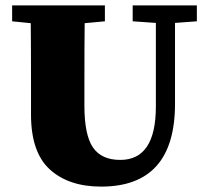

<svg xmlns="http://www.w3.org/2000/svg" viewBox="-20 -672 772 712"><path d="M710 -652V-593L629 -587V-287Q629 20 355 20Q235 20 165 -43.5Q95 -107 95 -247V-356Q95 -509 94 -586L25 -593V-652H369V-593L294 -586Q293 -510 293 -356V-280Q293 -172 324.5 -125.5Q356 -79 426 -79Q558 -79 558 -277V-587L472 -593V-652Z"/></svg>

Font: TypoPRO Source Serif Pro
Style: Regular
Weight: 900
Designer: Frank Grießhammer
Foundry: Adobe Systems Incorporated
Version: Version 1.017;PS 1.0;hotconv 1.0.79;makeotf.lib2.5.61930